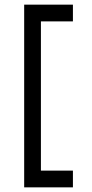

<svg xmlns="http://www.w3.org/2000/svg" viewBox="-20 -766 396 826"><path d="M84 -746H293.7V-674H156V-32H293.7V40H84Z"/></svg>

Font: Lineal Thin
Style: Regular
Weight: 200
Designer: Created by Frank Adebiaye with contributions from Anton Moglia & Ariel Martín Pérez
Created by Frank ADEBIAYE with FontF
Foundry: Velvetyne Type Foundry
Version: Version 2.000;Glyphs 3.2 (3227)